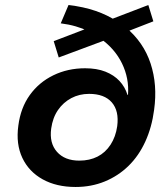

<svg xmlns="http://www.w3.org/2000/svg" viewBox="-20 -735 671 765"><path d="M281 10Q205 10 150 -20.5Q95 -51 69 -106Q43 -161 53 -234Q62 -305 98.5 -356Q135 -407 192.5 -435Q250 -463 319 -463Q366 -463 400 -449.5Q434 -436 456 -412.5Q478 -389 488 -357H490Q495 -423 466 -482.5Q437 -542 378 -583L410 -579L214 -506L194 -571L330 -623L332 -611Q309 -622 281.5 -630Q254 -638 222 -642L253 -715Q313 -708 361 -691.5Q409 -675 446 -650L417 -656L571 -715L591 -650L483 -608L481 -626Q552 -567 580 -482Q608 -397 594 -297Q585 -228 559 -171Q533 -114 492 -74Q451 -34 397.5 -12Q344 10 281 10ZM296 -95Q337 -95 368.5 -111Q400 -127 420.5 -158.5Q441 -190 447 -232Q455 -293 425.5 -327Q396 -361 335 -361Q296 -361 264 -344Q232 -327 211 -296.5Q190 -266 184 -223Q176 -165 207 -130Q238 -95 296 -95Z"/></svg>

Font: Nunito Sans 7pt
Style: Bold Italic
Weight: 700
Italic angle: -9°
Version: Version 3.101;gftools[0.9.27]